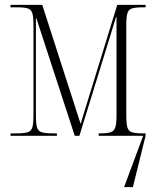

<svg xmlns="http://www.w3.org/2000/svg" viewBox="-20 -556 650 786"><path d="M23 0V-10H47Q78 -10 93 -14.5Q108 -19 112.5 -35Q117 -51 117 -85V-451Q117 -486 112.5 -501.5Q108 -517 94 -521.5Q80 -526 51 -526H23V-536H153L310 -49L460 -536H576V-526H563Q535 -526 520.5 -521.5Q506 -517 501.5 -501.5Q497 -486 497 -453V-83Q497 -50 501.5 -34.5Q506 -19 520.5 -14.5Q535 -10 565 -10H576V0L524 210H488L566 0H384V-10H389Q418 -10 432.5 -14.5Q447 -19 452 -34.5Q457 -50 457 -83V-486H455L305 0H286L129 -481H127V-85Q127 -50 131.5 -34.5Q136 -19 151 -14.5Q166 -10 196 -10H213V0Z"/></svg>

Font: Noto Serif Display Condensed ExtraLight
Style: Regular
Weight: 200
Width: 3
Designer: Monotype Design Team
Foundry: Monotype Imaging Inc.
Version: Version 2.009